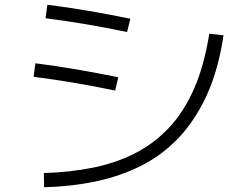

<svg xmlns="http://www.w3.org/2000/svg" viewBox="-20 -764 1040 810"><path d="M166 26 165 -34Q273 -37 369 -56Q465 -75 546 -115.5Q627 -156 690.5 -222.5Q754 -289 797.5 -387Q841 -485 863 -622L923 -615Q901 -469 852.5 -363Q804 -257 734.5 -183.5Q665 -110 577 -65.5Q489 -21 385.5 1Q282 23 166 26ZM530 -685 516 -629Q429 -647 344 -661.5Q259 -676 172 -687L180 -744Q267 -733 354.5 -718Q442 -703 530 -685ZM479 -438 466 -382Q379 -400 293.5 -414.5Q208 -429 122 -440L129 -497Q217 -486 304 -471Q391 -456 479 -438Z"/></svg>

Font: Murecho Thin Light
Style: Regular
Weight: 300
Version: Version 1.010